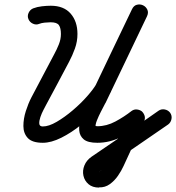

<svg xmlns="http://www.w3.org/2000/svg" viewBox="-20 -610 798 870"><path d="M158 -502Q144 -496 129.5 -502.5Q115 -509 109 -523Q103 -537 109.5 -551.5Q116 -566 130 -572Q148 -579 170 -581.5Q192 -584 210 -584Q210 -584 210 -584Q210 -584 210 -584Q269 -584 300 -548.5Q331 -513 331 -456Q331 -422 319.5 -390Q308 -358 293 -330Q267 -280 240.5 -231Q214 -182 188 -133Q185 -127 177 -112Q169 -97 163 -79.5Q157 -62 158 -49.5Q159 -37 174 -37Q201 -37 237 -58Q273 -79 310 -110.5Q347 -142 375.5 -174.5Q404 -207 417 -230Q417 -230 416 -229Q416 -228 416 -228Q456 -313 496.5 -398Q537 -483 578 -568Q586 -585 600.5 -588.5Q615 -592 628 -586Q641 -580 647.5 -566.5Q654 -553 646 -536Q599 -438 552 -339.5Q505 -241 458 -143Q458 -143 457 -142Q457 -142 457 -142Q447 -123 437 -103.5Q427 -84 419 -64Q417 -59 415.5 -54Q414 -49 413 -43Q413 -41 413.5 -37.5Q414 -34 412 -35Q411 -35 410.5 -36.5Q410 -38 409 -39Q408 -40 413.5 -39Q419 -38 421 -38Q463 -38 503 -59.5Q543 -81 576 -107Q587 -115 599.5 -114Q612 -113 622 -106Q631 -98 635 -86Q639 -74 633 -61Q610 -11 587 40Q564 91 540 142Q540 142 540 142Q540 142 540 142Q540 142 540 142Q540 142 540 142Q530 164 514.5 186.5Q499 209 477.5 224.5Q456 240 429 239Q429 239 429 239Q429 240 429 240Q399 240 381 224.5Q363 209 358 186Q353 163 362.5 139.5Q372 116 395 100Q471 48 547 -3.5Q623 -55 698 -108Q698 -108 698 -108Q698 -108 698 -108Q711 -117 726.5 -114Q742 -111 751 -99Q760 -86 757 -70.5Q754 -55 742 -46Q666 7 590 58.5Q514 110 437 162Q428 168 429.5 169.5Q431 171 429 165Q429 164 429 164Q430 165 429 165Q429 165 430 165Q430 165 430 165Q437 165 446 153.5Q455 142 462.5 129Q470 116 472 110Q472 110 472 110Q472 110 472 110Q472 110 472 110Q472 110 472 110Q495 60 518.5 9Q542 -42 565 -93Q571 -106 585 -103.5Q599 -101 611 -92Q623 -82 628 -69Q633 -56 622 -47Q579 -14 527.5 11.5Q476 37 421 37Q378 37 359.5 21.5Q341 6 339 -19Q337 -44 345.5 -73Q354 -102 367 -129.5Q380 -157 391 -177Q391 -177 390 -176Q390 -175 390 -175Q437 -274 484 -372Q531 -470 578 -568Q586 -585 600.5 -588.5Q615 -592 628 -586Q641 -580 647.5 -566.5Q654 -553 646 -536Q605 -451 564.5 -366Q524 -281 483 -196Q483 -196 483 -195Q483 -194 483 -194Q465 -162 429.5 -122Q394 -82 349 -45.5Q304 -9 258 14Q212 37 174 37Q126 37 106 15.5Q86 -6 86 -39Q86 -72 97 -106.5Q108 -141 122 -168Q148 -217 174 -266.5Q200 -316 226 -365Q237 -385 246.5 -408.5Q256 -432 256 -456Q256 -483 247 -496Q238 -509 210 -509Q210 -509 210 -509Q209 -509 209 -509Q198 -509 183 -507.5Q168 -506 158 -502Q158 -502 158 -502Q158 -502 158 -502Z"/></svg>

Font: FRB American Cursive Guidelines Arrows Extrabold
Style: Bold Italic
Weight: 800
Italic angle: -25°
Version: Version 2.0;Modular Font Editor K font №1